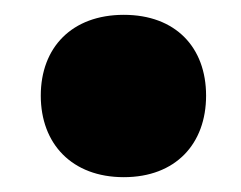

<svg xmlns="http://www.w3.org/2000/svg" viewBox="-20 -399 325 259"><path d="M147 -160C217 -160 258 -205 258 -270C258 -335 217 -379 147 -379C77 -379 35 -335 35 -270C35 -205 77 -160 147 -160Z"/></svg>

Font: SN Pro Black
Style: Italic
Weight: 900
Italic angle: -9°
Designer: Tobias Whetton
Foundry: Supernotes
Version: Version 1.001;Glyphs 3.2 (3249)